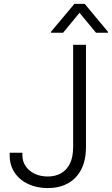

<svg xmlns="http://www.w3.org/2000/svg" viewBox="-20 -958 576 988"><path d="M226.1 9.8Q169.4 9.8 125 -11Q80.6 -31.7 55.2 -69.8Q29.8 -107.9 29.8 -159.7V-171.9H95.2V-159.7Q95.2 -127 112.3 -102.3Q129.4 -77.6 158.9 -63.7Q188.5 -49.8 226.1 -49.8Q264.6 -49.8 293.9 -66.2Q323.2 -82.5 339.8 -116.2Q356.4 -149.9 356.4 -202.6V-727.5H422.4V-202.6Q422.4 -131.8 397.2 -84.5Q372.1 -37.1 327.9 -13.7Q283.7 9.8 226.1 9.8ZM474.1 -789.6 389.2 -892.1 304.7 -789.6H242.2V-794.4L362.8 -938H416L535.6 -794.4V-789.6Z"/></svg>

Font: Inter Tight Light
Style: Regular
Weight: 300
Designer: Rasmus Andersson
Foundry: rsms
Version: Version 3.004